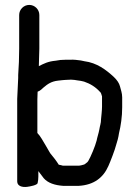

<svg xmlns="http://www.w3.org/2000/svg" viewBox="-20 -744 567 781"><path d="M391 -259C391 -242 386.3 -233 384 -217C381.3 -202 375.5 -185.9 373 -172C367.5 -149.9 348.7 -105.1 339 -89C337 -87 335.7 -85.3 335 -84C331 -81.3 327 -78.3 323 -75C316.5 -72.8 305.1 -70 299 -70H238C235.3 -70 232.3 -70.7 229 -72L219 -74C210.1 -88.8 194.9 -108 184 -121C177.4 -130.9 174.5 -138.8 166 -152C155.3 -169.3 145.2 -189.8 132 -203V-340C132.7 -350 133 -360.3 133 -371C138.3 -373 143 -375.7 147 -379L157 -388C173.8 -402.4 189.4 -413 216 -416L234 -418C238 -418.7 242.3 -419 247 -419C254.3 -419 261.7 -419.3 269 -420C277.6 -420 288.3 -418.1 295 -417L309 -415C313.7 -413.7 318 -412.7 322 -412C347.3 -403.6 369.3 -389.6 386 -371C391.7 -367.2 392.2 -359.4 395 -352V-310C395 -295.5 392.1 -271.2 391 -259ZM99 -724C76.5 -724 58 -705.5 58 -683V-546C58 -510.1 56.5 -473.8 54 -439V-427C52.6 -397.1 51.3 -371 50 -342V-6C50 13.1 70.7 18.6 90.5 16C102.1 14.5 130.9 9.2 133 1C135 -7.7 136 -16.7 136 -26V-48C142.2 -40.2 152.9 -26.2 158 -19C175.1 0.7 203.4 9.6 237 12H300C363 8.5 400.6 -22.3 421 -69C428.1 -84.2 448.2 -136.5 452 -153C456.8 -167.4 461.7 -185 464 -202C471.5 -232.1 477 -269.9 477 -307V-348C477 -364.9 471.4 -379.4 468 -393C464.7 -405.7 456.3 -418.3 443 -431C411.8 -459.8 374.3 -488.6 323 -495L309 -498C295.3 -499.7 280.4 -502.1 265 -501H247C231 -501 219.8 -499.8 206 -497C175.5 -494.2 159 -485.5 138 -475C138 -497.7 140 -523.4 140 -546V-683C140 -705.5 121.5 -724 99 -724Z"/></svg>

Font: HoneyBee
Style: Bd
Weight: 700
Foundry: Cannot Into Space Fonts
Version: Version 0.89